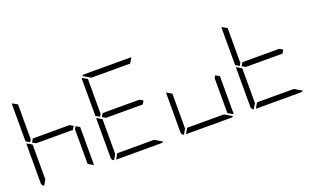

<svg xmlns="http://www.w3.org/2000/svg" viewBox="-98 -1554 3460 2107"><g transform="rotate(-20 1632.0 -500.0)"><path d="M161 -735V-531L144 -502L99 -529V-959Q99 -968 101 -972L161 -938ZM672 -498 717 -471V-41Q717 -32 715 -28L655 -62V-265V-469ZM631 -469H408H202L162 -492L185 -531H408H614L654 -508ZM126 -2Q99 -12 99 -41V-500V-505L139 -482L152 -474L161 -469V-265V-62Z M977 -735V-531L960 -502L915 -529V-959Q915 -968 917 -972L977 -938ZM1447 -469H1224H1018L978 -492L1001 -531H1224H1430L1470 -508ZM1018 -938 929 -990Q941 -1000 956 -1000H1224H1492Q1502 -1000 1506 -998L1471 -938H1224ZM1430 -62 1519 -10Q1507 0 1492 0H1224H965L1001 -62H1224ZM942 -2Q915 -12 915 -41V-500V-505L955 -482L968 -474L977 -469V-265V-62Z M2304 -498 2349 -471V-41Q2349 -32 2347 -28L2287 -62V-265V-469ZM2246 -62 2335 -10Q2323 0 2308 0H2040H1781L1817 -62H2040ZM1758 -2Q1731 -12 1731 -41V-500V-505L1771 -482L1784 -474L1793 -469V-265V-62Z M2609 -735V-531L2592 -502L2547 -529V-959Q2547 -968 2549 -972L2609 -938ZM3079 -469H2856H2650L2610 -492L2633 -531H2856H3062L3102 -508ZM3062 -62 3151 -10Q3139 0 3124 0H2856H2597L2633 -62H2856ZM2574 -2Q2547 -12 2547 -41V-500V-505L2587 -482L2600 -474L2609 -469V-265V-62Z"/></g></svg>

Font: DSEG7 Modern
Style: Light
Weight: 300
Designer: Keshikan(Twitter:@keshinomi_88pro)
Version: Version 0.46